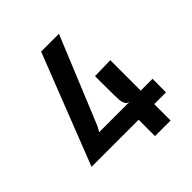

<svg xmlns="http://www.w3.org/2000/svg" viewBox="-197 -861 995 995"><g transform="rotate(-45 300.0 -363.5)"><path d="M24.5 -120 262 -727H392.5L195 -246.5L179.5 -219H570.5L570 -120ZM369.5 0 370 -182 407 -219Q388.5 -219 380.8 -232.5Q373 -246 371.5 -265.5Q370 -285 370 -303L369.5 -439.5L484 -442V0Z"/></g></svg>

Font: Spline Sans Mono Medium
Style: Regular
Weight: 500
Monospace: yes
Version: Version 1.004